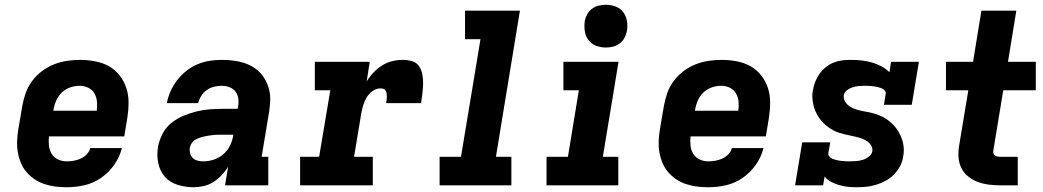

<svg xmlns="http://www.w3.org/2000/svg" viewBox="-20 -780 4390 808"><path d="M261 8Q236 8 212.5 5Q189 2 166.5 -5.5Q144 -13 125 -26Q106 -39 91.5 -56Q77 -73 68 -94.5Q59 -116 55 -139Q51 -162 52 -186.5Q53 -211 57 -235L74 -335Q79 -363 88.5 -389.5Q98 -416 115.5 -439.5Q133 -463 157 -481Q181 -499 208 -509.5Q235 -520 262.5 -524Q290 -528 317 -528Q349 -528 380.5 -522Q412 -516 438 -501.5Q464 -487 483 -463Q502 -439 511.5 -410Q521 -381 521 -349Q521 -317 516 -285L503 -206H186Q184 -186 186 -167Q188 -148 197.5 -132.5Q207 -117 224 -109Q241 -101 261 -101Q275 -101 290 -103.5Q305 -106 319.5 -112.5Q334 -119 345 -130.5Q356 -142 360 -157H493Q484 -120 461 -87Q438 -54 405.5 -31.5Q373 -9 335.5 -0.5Q298 8 261 8ZM204 -314H387Q390 -334 388 -353Q386 -372 377 -387.5Q368 -403 351 -411Q334 -419 315 -419Q295 -419 275 -412Q255 -405 240 -390.5Q225 -376 216.5 -356.5Q208 -337 205 -317Z M795 8Q761 8 728 -2Q695 -12 674 -36Q653 -60 646 -93.5Q639 -127 645 -162Q650 -189 663.5 -216Q677 -243 700.5 -262Q724 -281 751.5 -292.5Q779 -304 807 -311Q835 -318 863 -320Q891 -322 919 -322H980L982 -330Q985 -347 983 -364Q981 -381 971.5 -394Q962 -407 946 -413Q930 -419 913 -419Q897 -419 880.5 -415Q864 -411 850 -401Q836 -391 827 -376.5Q818 -362 814 -346H682Q687 -372 698 -396.5Q709 -421 725.5 -442.5Q742 -464 764 -481.5Q786 -499 811 -509.5Q836 -520 861.5 -524Q887 -528 913 -528Q936 -528 958 -525.5Q980 -523 1001 -517Q1022 -511 1040.5 -500.5Q1059 -490 1073.5 -475Q1088 -460 1098 -441Q1108 -422 1113 -401Q1118 -380 1117 -357.5Q1116 -335 1113 -312L1081 -120H1109V0H927L940 -78Q928 -59 912.5 -42.5Q897 -26 878 -14Q859 -2 837.5 3Q816 8 795 8ZM836 -101Q858 -101 880.5 -108.5Q903 -116 921 -132Q939 -148 949 -169.5Q959 -191 962 -213H919Q909 -213 899 -213Q889 -213 879.5 -212Q870 -211 860 -209.5Q850 -208 840.5 -206Q831 -204 821 -200.5Q811 -197 802 -192Q793 -187 787 -178Q781 -169 779 -159Q777 -147 780 -135Q783 -123 791.5 -115Q800 -107 811.5 -104Q823 -101 836 -101Z M1243 0V-120H1323L1370 -400H1305V-520H1536L1523 -437Q1535 -457 1551.5 -474.5Q1568 -492 1588 -504.5Q1608 -517 1630 -522.5Q1652 -528 1675 -528Q1695 -528 1714 -522.5Q1733 -517 1743.5 -501.5Q1754 -486 1757.5 -466.5Q1761 -447 1760.5 -426.5Q1760 -406 1757.5 -386Q1755 -366 1752 -346H1605Q1606 -353 1607 -359.5Q1608 -366 1608 -373Q1608 -380 1607 -386.5Q1606 -393 1603 -398.5Q1600 -404 1594 -406Q1588 -408 1581 -408Q1563 -408 1547.5 -396.5Q1532 -385 1522.5 -369Q1513 -353 1508 -335.5Q1503 -318 1500 -301L1470 -120H1549V0Z M1830 0V-120H1920L2002 -615H1937V-735H2168L2067 -120H2132V0Z M2280 0V-120H2370L2416 -400H2351V-520H2583L2517 -120H2582V0ZM2530 -580Q2508 -580 2488.5 -587.5Q2469 -595 2456.5 -611.5Q2444 -628 2441 -649Q2438 -670 2441 -692Q2444 -707 2451.5 -720.5Q2459 -734 2472 -743.5Q2485 -753 2500 -756.5Q2515 -760 2530 -760Q2551 -760 2571 -752.5Q2591 -745 2603 -728.5Q2615 -712 2618.5 -691Q2622 -670 2618 -648Q2615 -633 2607.5 -619.5Q2600 -606 2587 -596.5Q2574 -587 2559 -583.5Q2544 -580 2530 -580Z M2961 8Q2936 8 2912.5 5Q2889 2 2866.5 -5.5Q2844 -13 2825 -26Q2806 -39 2791.5 -56Q2777 -73 2768 -94.5Q2759 -116 2755 -139Q2751 -162 2752 -186.5Q2753 -211 2757 -235L2774 -335Q2779 -363 2788.5 -389.5Q2798 -416 2815.5 -439.5Q2833 -463 2857 -481Q2881 -499 2908 -509.5Q2935 -520 2962.5 -524Q2990 -528 3017 -528Q3049 -528 3080.5 -522Q3112 -516 3138 -501.5Q3164 -487 3183 -463Q3202 -439 3211.5 -410Q3221 -381 3221 -349Q3221 -317 3216 -285L3203 -206H2886Q2884 -186 2886 -167Q2888 -148 2897.5 -132.5Q2907 -117 2924 -109Q2941 -101 2961 -101Q2975 -101 2990 -103.5Q3005 -106 3019.5 -112.5Q3034 -119 3045 -130.5Q3056 -142 3060 -157H3193Q3184 -120 3161 -87Q3138 -54 3105.5 -31.5Q3073 -9 3035.5 -0.5Q2998 8 2961 8ZM2904 -314H3087Q3090 -334 3088 -353Q3086 -372 3077 -387.5Q3068 -403 3051 -411Q3034 -419 3015 -419Q2995 -419 2975 -412Q2955 -405 2940 -390.5Q2925 -376 2916.5 -356.5Q2908 -337 2905 -317Z M3584 8Q3566 8 3547 6Q3528 4 3510 -1.5Q3492 -7 3476.5 -15.5Q3461 -24 3450 -37L3444 0H3326L3356 -181H3474L3466 -136Q3465 -127 3471 -120.5Q3477 -114 3485 -111Q3493 -108 3501.5 -106Q3510 -104 3518.5 -103Q3527 -102 3536 -101.5Q3545 -101 3554 -101Q3568 -101 3582 -102Q3596 -103 3609.5 -107Q3623 -111 3635.5 -120Q3648 -129 3651 -143Q3653 -156 3646.5 -167Q3640 -178 3630 -185Q3620 -192 3608 -196.5Q3596 -201 3583.5 -204Q3571 -207 3558.5 -209.5Q3546 -212 3533.5 -215Q3521 -218 3509 -222Q3497 -226 3486 -232Q3475 -238 3465 -245.5Q3455 -253 3446 -261.5Q3437 -270 3430 -280Q3423 -290 3417 -301Q3411 -312 3407 -324Q3403 -336 3401 -349Q3399 -362 3398.5 -374.5Q3398 -387 3401 -400Q3404 -419 3411 -436.5Q3418 -454 3429 -469.5Q3440 -485 3455.5 -497.5Q3471 -510 3489 -517Q3507 -524 3525 -526Q3543 -528 3561 -528Q3584 -528 3606.5 -525.5Q3629 -523 3649.5 -517Q3670 -511 3689 -501Q3708 -491 3723 -476L3730 -520H3847L3817 -339H3700L3707 -384Q3709 -393 3703 -399.5Q3697 -406 3689 -409Q3681 -412 3672.5 -414Q3664 -416 3655.5 -417Q3647 -418 3638 -418.5Q3629 -419 3620 -419Q3607 -419 3594.5 -418Q3582 -417 3569 -413Q3556 -409 3544.5 -400.5Q3533 -392 3531 -379Q3529 -364 3537 -351.5Q3545 -339 3557 -331.5Q3569 -324 3583 -319.5Q3597 -315 3611 -312.5Q3625 -310 3639.5 -307Q3654 -304 3667.5 -299.5Q3681 -295 3694 -288.5Q3707 -282 3718 -273.5Q3729 -265 3739 -255Q3749 -245 3756.5 -233Q3764 -221 3770 -208.5Q3776 -196 3779.5 -181.5Q3783 -167 3783.5 -152.5Q3784 -138 3781 -122Q3778 -101 3768 -81.5Q3758 -62 3742.5 -46Q3727 -30 3707.5 -19.5Q3688 -9 3667 -2.5Q3646 4 3625.5 6Q3605 8 3584 8Z M4191 0Q4166 0 4142 -3Q4118 -6 4096 -14Q4074 -22 4055.5 -36.5Q4037 -51 4026.5 -71.5Q4016 -92 4014 -116Q4012 -140 4016 -165L4055 -400H3961V-520H4075L4110 -735H4257L4222 -520H4339V-400H4202L4160 -145Q4159 -139 4161 -133.5Q4163 -128 4168 -125Q4173 -122 4179 -121Q4185 -120 4191 -120H4263V0Z"/></svg>

Font: Iosevka Etoile Heavy Oblique
Style: Regular
Weight: 900
Italic angle: -9°
Designer: Belleve Invis
Foundry: Belleve Invis
Version: Version 15.5.2; ttfautohint (v1.8.4)